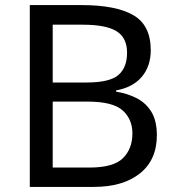

<svg xmlns="http://www.w3.org/2000/svg" viewBox="-20 -734 690 754"><path d="M301 -714Q435 -714 503.5 -674.5Q572 -635 572 -537Q572 -474 537 -432.5Q502 -391 436 -379V-374Q481 -367 517.5 -348Q554 -329 575 -294Q596 -259 596 -203Q596 -106 529.5 -53Q463 0 348 0H97V-714ZM319 -410Q411 -410 445 -439.5Q479 -469 479 -527Q479 -586 437.5 -611.5Q396 -637 305 -637H187V-410ZM187 -335V-76H331Q426 -76 463 -113Q500 -150 500 -210Q500 -266 461.5 -300.5Q423 -335 324 -335Z"/></svg>

Font: Noto Sans Syloti Nagri
Style: Regular
Weight: 400
Designer: Monotype Design Team
Foundry: Monotype Imaging Inc.
Version: Version 2.003; ttfautohint (v1.8.4.7-5d5b)